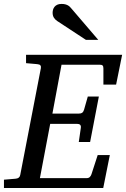

<svg xmlns="http://www.w3.org/2000/svg" viewBox="-35 -947 635 967"><path d="M549.8 -521H485.8V-602.1Q485.8 -612.8 481.9 -616.9Q478 -621.1 466.8 -621.1H274.9L229 -375H362.8Q373.5 -375 379.2 -379.2Q384.8 -383.3 388.2 -394L407.2 -460.9H462.9L418.9 -231.9H361.8L372.1 -303.2Q375 -323.2 353 -323.2H217.8L166 -49.8H400.9Q411.6 -49.8 417.2 -55.4Q422.9 -61 425.8 -69.8L457 -166H518.1L484.9 0H-15.1V-42L43 -46.9Q64 -48.3 66.9 -65.9L170.9 -604Q172.4 -612.3 168.5 -617.7Q164.6 -623 151.9 -624L96.2 -628.9V-670.9H580.1ZM397.9 -746.1 252.9 -841.3Q242.7 -848.1 236.3 -858.2Q230 -868.2 230 -883.3Q230 -890.6 232.2 -898.4Q234.4 -906.2 239.5 -912.6Q244.6 -918.9 253.2 -923.1Q261.7 -927.2 274.9 -927.2Q285.6 -927.2 293.2 -925.3Q300.8 -923.3 306.6 -920.2Q312.5 -917 317.1 -912.4Q321.8 -907.7 326.2 -902.3L460 -746.1Z"/></svg>

Font: Charis SIL Phon
Style: Italic
Weight: 400
Italic angle: -11°
Foundry: SIL International
Version: Version 5.000